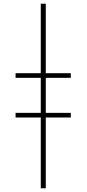

<svg xmlns="http://www.w3.org/2000/svg" viewBox="-20 -780 468 1036"><path d="M200 -760V-385H64V-360H200V-171H64V-146H200V236H227V-146H362V-171H227V-360H362V-385H227V-760Z"/></svg>

Font: Noto Sans Display SemiCondensed Thin
Style: Regular
Weight: 250
Width: 4
Designer: Monotype Design team
Foundry: Monotype Imaging Inc.
Version: 1.000